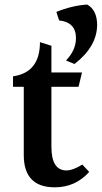

<svg xmlns="http://www.w3.org/2000/svg" viewBox="-20 -798 440 828"><path d="M216.3 9.8Q82.5 9.8 82.5 -129.4V-423.8H36.1V-468.8Q152.3 -485.4 152.3 -616.2L201.7 -600.6V-485.4H333.5L318.8 -423.8H201.7V-165Q201.7 -63 266.6 -63Q294.4 -63 335 -88.4L364.7 -56.6Q305.2 9.8 216.3 9.8ZM301.3 -522 264.6 -537.1Q307.6 -581.5 307.6 -633.8Q307.6 -702.1 234.9 -710L223.1 -746.6Q291.5 -774.4 356 -778.3Q397.9 -755.4 398.9 -691.9Q398.9 -597.7 301.3 -522Z"/></svg>

Font: Kelvinch
Style: Bold
Weight: 700
Designer: Paul James Miller
Foundry: High-Logic / Made with FontCreator
Version: Version 3.501;March 28, 2021;FontCreator 13.0.0.2683 64-bit